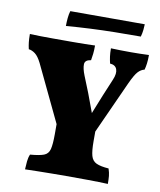

<svg xmlns="http://www.w3.org/2000/svg" viewBox="-91 -900 815 975"><g transform="rotate(10 317.0 -412.5)"><path d="M423 -261V-198Q423 -149 430 -123.5Q437 -98 458.5 -88Q480 -78 522 -75Q529 -54 530.5 -37.5Q532 -21 532 3Q489 1 431.5 0.5Q374 0 318 0Q281 0 243.5 0.5Q206 1 171 1.5Q136 2 105 3Q106 -19 108 -39Q110 -59 117 -75Q165 -79 187.5 -87.5Q210 -96 216.5 -121Q223 -146 223 -199V-261ZM365 -120 286 -119 84 -542Q68 -574 51.5 -586.5Q35 -599 18 -601Q14 -618 12 -635.5Q10 -653 10 -678Q34 -677 66 -676.5Q98 -676 128.5 -676Q159 -676 178 -676Q197 -676 229 -676Q261 -676 293.5 -676.5Q326 -677 346 -678Q346 -652 344 -635Q342 -618 339 -601Q308 -597 307 -575Q306 -553 320 -518Q334 -485 353.5 -434.5Q373 -384 392 -331H387Q409 -387 429 -435.5Q449 -484 466 -524Q480 -557 472.5 -578Q465 -599 437 -601Q433 -618 430.5 -635.5Q428 -653 428 -678Q455 -677 478 -676.5Q501 -676 531 -676Q554 -676 577 -676.5Q600 -677 624 -678Q624 -653 621.5 -634Q619 -615 615 -601Q597 -597 582 -581Q567 -565 545 -517ZM576 -828Q576 -818 574 -799Q572 -780 567 -763Q498 -763 433.5 -762Q369 -761 307 -758Q245 -755 183 -750Q183 -770 185 -791Q187 -812 192 -828Z"/></g></svg>

Font: Vollkorn Black
Style: Regular
Weight: 900
Designer: Friedrich Althausen
Foundry: Friedrich Althausen
Version: Version 5.000